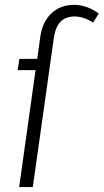

<svg xmlns="http://www.w3.org/2000/svg" viewBox="-20 -763 423 783"><path d="M282.2 -743.2Q333.5 -743.2 382.8 -708L359.9 -670.9Q320.8 -695.8 284.2 -695.8Q247.6 -695.8 226.6 -674.1Q205.6 -652.3 199.2 -606L113.8 0H58.1L125 -477.1H51.8L59.1 -522.9H131.8L144 -610.8Q152.3 -672.9 189 -708Q225.6 -743.2 282.2 -743.2Z"/></svg>

Font: Fira Sans Compressed Light
Style: Italic
Weight: 300
Width: 3
Italic angle: -8°
Designer: Carrois Corporate & Edenspiekermann AG
Foundry: Carrois Corporate GbR & Edenspiekermann AG
Version: Version 4.203;PS 004.203;hotconv 1.0.88;makeotf.lib2.5.64775